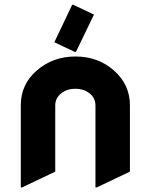

<svg xmlns="http://www.w3.org/2000/svg" viewBox="-20 -787 641 816"><path d="M291.5 -766.6 379.4 -725.1 302.7 -566.4H297.9L210.9 -607.4L286.6 -766.6ZM73.2 9.8H68.4V-340.3Q68.4 -428.7 136.7 -487.8Q205.1 -546.9 300.3 -546.9Q397 -546.9 464.4 -487.3Q532.2 -427.2 532.2 -339.8V-57.6L390.6 9.8H385.7V-338.9Q385.7 -370.1 361.1 -389.9Q336.4 -409.7 300 -409.7Q263.7 -409.7 239.3 -389.6Q214.8 -369.6 214.8 -339.4V-57.6Z"/></svg>

Font: Nova Round
Style: Bold
Weight: 700
Designer: Wojciech Kalinowski "wmk69" (wmk69@o2.pl)
Foundry: Wojciech Kalinowski "wmk69" (wmk69@o2.pl)
Version: Version 3.1.0; 2021-05-23